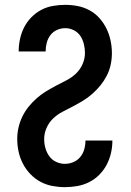

<svg xmlns="http://www.w3.org/2000/svg" viewBox="-20 -763 540 791"><path d="M247 8Q221 8 195 3Q169 -2 146 -14.5Q123 -27 104.5 -46.5Q86 -66 74 -89.5Q62 -113 56.5 -138.5Q51 -164 51 -191Q51 -215 56.5 -238.5Q62 -262 72.5 -283.5Q83 -305 98 -323.5Q113 -342 131 -358Q149 -374 169.5 -386.5Q190 -399 211 -410Q232 -421 253.5 -432Q275 -443 292.5 -459.5Q310 -476 320 -498.5Q330 -521 330 -545Q330 -563 325.5 -581.5Q321 -600 311 -615Q301 -630 284 -638.5Q267 -647 249 -647Q231 -647 214.5 -639.5Q198 -632 187.5 -618Q177 -604 172.5 -586.5Q168 -569 168 -551Q168 -551 168 -551Q168 -551 168 -551H57Q57 -551 57 -551.5Q57 -552 57 -552Q57 -577 62.5 -602.5Q68 -628 79.5 -650.5Q91 -673 109 -691.5Q127 -710 149.5 -722Q172 -734 197.5 -738.5Q223 -743 249 -743Q275 -743 300.5 -738Q326 -733 349 -720.5Q372 -708 389.5 -688.5Q407 -669 418.5 -645.5Q430 -622 435.5 -596Q441 -570 441 -544Q441 -520 436 -496.5Q431 -473 420 -451.5Q409 -430 394 -411.5Q379 -393 361 -377Q343 -361 322.5 -348.5Q302 -336 281 -325Q260 -314 238.5 -303Q217 -292 199.5 -275.5Q182 -259 172 -236.5Q162 -214 162 -190Q162 -171 167 -153Q172 -135 183 -119.5Q194 -104 211.5 -96Q229 -88 247 -88Q265 -88 282 -95Q299 -102 310.5 -116Q322 -130 327 -147.5Q332 -165 332 -183Q332 -183 332 -183.5Q332 -184 332 -184H443Q443 -184 443 -183.5Q443 -183 443 -183Q443 -157 437 -131.5Q431 -106 419 -83.5Q407 -61 388.5 -42.5Q370 -24 347 -12.5Q324 -1 298.5 3.5Q273 8 247 8Z"/></svg>

Font: Zed Mono
Style: Bold
Weight: 700
Monospace: yes
Designer: Belleve Invis
Foundry: Belleve Invis
Version: Version 1.0.0; ttfautohint (v1.8.4)